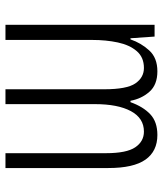

<svg xmlns="http://www.w3.org/2000/svg" viewBox="32 -614 582 685"><g transform="rotate(90 322.5 -271.0)"><path d="M461 -542Q519 -542 549 -499.5Q579 -457 579 -367V0H526V-359Q526 -432 505 -463Q484 -494 449 -494Q401 -494 376 -447.5Q351 -401 351 -319V0H298V-352Q298 -433 277 -463.5Q256 -494 222 -494Q184 -494 162 -468.5Q140 -443 131 -401Q122 -359 122 -309V0H68V-532H110L116 -446H120Q133 -484 159.5 -513Q186 -542 234 -542Q282 -542 307 -513.5Q332 -485 339 -446H344Q360 -491 387 -516.5Q414 -542 461 -542Z"/></g></svg>

Font: Noto Sans Telugu ExtraCondensed Light
Style: Regular
Weight: 300
Width: 2
Designer: Jelle Bosma - Monotype Design Team
Foundry: Monotype Imaging Inc.
Version: Version 2.005; ttfautohint (v1.8.4.7-5d5b)